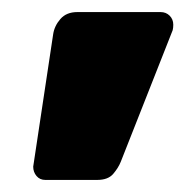

<svg xmlns="http://www.w3.org/2000/svg" viewBox="-20 -621 320 318"><path d="M55 -323Q46 -323 40.5 -329.5Q35 -336 35 -345L68 -564Q70 -578 80 -589.5Q90 -601 108 -601H246Q255 -601 261 -595Q267 -589 267 -580Q267 -575 266 -571L180 -353Q176 -343 167.5 -333Q159 -323 141 -323Z"/></svg>

Font: Rubik ExtraBold
Style: Regular
Weight: 800
Designer: Hubert and Fischer
Foundry: Hubert and Fischer
Version: Version 2.300;gftools[0.9.30]